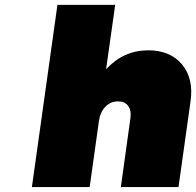

<svg xmlns="http://www.w3.org/2000/svg" viewBox="-20 -762 799 782"><path d="M109.9 0 213.9 -742.2H449.2L412.1 -480Q483.4 -557.1 584 -557.1Q673.3 -557.1 721.4 -499.5Q769.5 -441.9 755.9 -348.1L707 0H472.2L511.2 -280.8Q515.6 -312.5 502 -330.8Q488.3 -349.1 460.9 -349.1Q430.2 -349.1 408.9 -327.1Q387.7 -305.2 382.8 -268.1L345.2 0Z"/></svg>

Font: Trueno UltraBlack
Style: Italic
Weight: 950
Designer: Julieta Ulanovsky
Foundry: Julieta Ulanovsky
Version: Version 3.001b | FøM Fix